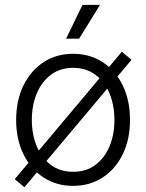

<svg xmlns="http://www.w3.org/2000/svg" viewBox="-20 -770 615 807"><path d="M287.1 11.2Q216.8 11.2 162.8 -24.2Q108.9 -59.6 78.4 -122.1Q47.9 -184.6 47.9 -265.6Q47.9 -347.7 78.4 -410.4Q108.9 -473.1 162.8 -508.5Q216.8 -543.9 287.1 -543.9Q357.9 -543.9 411.9 -508.5Q465.8 -473.1 496.1 -410.4Q526.4 -347.7 526.4 -265.6Q526.4 -184.6 496.1 -122.1Q465.8 -59.6 411.9 -24.2Q357.9 11.2 287.1 11.2ZM287.1 -47.9Q342.3 -47.9 381.1 -76.9Q419.9 -106 440.4 -155.3Q460.9 -204.6 460.9 -265.6Q460.9 -327.1 440.4 -377Q419.9 -426.8 380.9 -455.8Q341.8 -484.9 287.1 -484.9Q232.9 -484.9 194.1 -455.8Q155.3 -426.8 134.5 -377.2Q113.8 -327.6 113.8 -265.6Q113.8 -204.6 134.5 -155.3Q155.3 -106 193.8 -76.9Q232.4 -47.9 287.1 -47.9ZM82.5 17.1 42 -17.1 492.2 -552.7 532.7 -518.6ZM257.8 -607.4 326.7 -749.5H400.4L312.5 -607.4Z"/></svg>

Font: Inter 20pt Light
Style: Regular
Weight: 300
Version: Version 4.001;git-66647c0bb